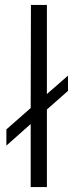

<svg xmlns="http://www.w3.org/2000/svg" viewBox="-20 -762 297 782"><path d="M257 -454 171 -379V-742H106L105 -322L6 -235V-169L105 -257V0H171V-316L257 -392Z"/></svg>

Font: 18Franklin Light
Style: Regular
Weight: 300
Designer: Pablo Impallari, Rodrigo Fuenzalida (Modified by Dan O. Williams)
Version: Version 0.025;PS 000.025;hotconv 1.0.88;makeotf.lib2.5.64775